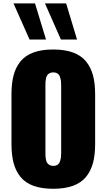

<svg xmlns="http://www.w3.org/2000/svg" viewBox="-20 -1119 639 1151"><path d="M345.2 -881.8 249.5 -1098.6H376.5L441.9 -881.8ZM157.2 -881.8 61 -1098.6H189.9L255.9 -881.8ZM48.8 -255.4V-554.2Q48.8 -619.6 61.5 -667.7Q74.2 -715.8 103 -751.2Q131.8 -786.6 180.7 -804.4Q229.5 -822.3 298.8 -822.3Q368.2 -822.3 417.2 -804.4Q466.3 -786.6 495.4 -751.2Q524.4 -715.8 537.4 -667.7Q550.3 -619.6 550.3 -554.2V-255.4Q550.3 -189.9 537.4 -141.8Q524.4 -93.8 495.4 -58.3Q466.3 -22.9 417.2 -5.1Q368.2 12.7 298.8 12.7Q229.5 12.7 180.7 -5.1Q131.8 -22.9 103 -58.3Q74.2 -93.8 61.5 -141.8Q48.8 -189.9 48.8 -255.4ZM298.8 -124.5Q314.9 -124.5 325.2 -131.6Q335.4 -138.7 339.8 -152.3Q344.2 -166 345.5 -177.2Q346.7 -188.5 346.7 -205.1V-605Q346.7 -621.6 345.5 -632.8Q344.2 -644 339.8 -657.5Q335.4 -670.9 325.2 -678Q314.9 -685.1 298.8 -685.1Q285.6 -685.1 276.4 -679.7Q267.1 -674.3 262.5 -667.2Q257.8 -660.2 255.4 -647.7Q252.9 -635.3 252.7 -627.2Q252.4 -619.1 252.4 -605V-205.1Q252.4 -191.4 252.7 -183.1Q252.9 -174.8 255.4 -162.4Q257.8 -149.9 262.5 -142.8Q267.1 -135.7 276.4 -130.1Q285.6 -124.5 298.8 -124.5Z"/></svg>

Font: Oswald
Style: Heavy
Weight: 800
Designer: Vernon Adams
Foundry: Vernon Adams
Version: 3.0; ttfautohint (v0.95) -l 8 -r 50 -G 200 -x 0 -w "G" -W -c